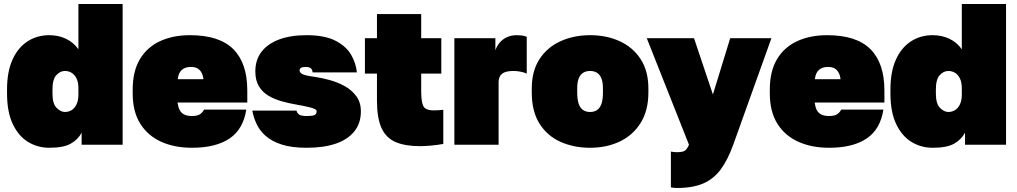

<svg xmlns="http://www.w3.org/2000/svg" viewBox="-20 -720 5059 955"><path d="M225 15Q168 15 120.5 -13.5Q73 -42 44 -102Q15 -162 15 -256V-275Q15 -363 42 -423Q69 -483 116.5 -514Q164 -545 225 -545Q270 -545 307.5 -527.5Q345 -510 370 -475V-700H590V0H386V-60Q368 -26 332 -5.5Q296 15 225 15ZM303 -163Q320 -163 335 -171.5Q350 -180 360 -199.5Q370 -219 370 -250V-280Q370 -311 360.5 -330Q351 -349 336 -358Q321 -367 303 -367Q279 -367 260 -346Q241 -325 241 -275V-255Q241 -204 261.5 -183.5Q282 -163 303 -163Z M935 15Q848 15 781.5 -15Q715 -45 677.5 -105Q640 -165 640 -255V-275Q640 -365 675.5 -425Q711 -485 775.5 -515Q840 -545 925 -545Q1071 -545 1140.5 -475.5Q1210 -406 1210 -270V-210H863Q866 -188 873.5 -173Q881 -158 896 -150.5Q911 -143 935 -143Q963 -143 976 -152.5Q989 -162 995 -175H1205Q1190 -77 1121.5 -31Q1053 15 935 15ZM930 -387Q908 -387 894 -379Q880 -371 873 -357.5Q866 -344 864 -326H992Q990 -344 983 -357.5Q976 -371 963.5 -379Q951 -387 930 -387Z M1505 15Q1431 15 1381.5 -1Q1332 -17 1302 -43.5Q1272 -70 1256.5 -103Q1241 -136 1235 -170H1455Q1457 -159 1466.5 -151Q1476 -143 1505 -143Q1537 -143 1546 -148.5Q1555 -154 1555 -166Q1555 -172 1548 -176.5Q1541 -181 1519.5 -186.5Q1498 -192 1453 -200Q1418 -206 1382 -216Q1346 -226 1316 -243.5Q1286 -261 1268 -290.5Q1250 -320 1250 -365Q1250 -422 1280.5 -462Q1311 -502 1368 -523.5Q1425 -545 1505 -545Q1595 -545 1648.5 -517.5Q1702 -490 1726.5 -447.5Q1751 -405 1755 -360H1535Q1533 -376 1524.5 -381.5Q1516 -387 1500 -387Q1483 -387 1476.5 -382Q1470 -377 1470 -370Q1470 -359 1484 -351.5Q1498 -344 1544 -338Q1578 -333 1617.5 -322.5Q1657 -312 1693 -292.5Q1729 -273 1752 -242Q1775 -211 1775 -166Q1775 -107 1742.5 -66.5Q1710 -26 1650 -5.5Q1590 15 1505 15Z M2070 7Q1995 7 1947.5 -13.5Q1900 -34 1877.5 -83.5Q1855 -133 1855 -220V-354H1795V-530H1855V-650H2075V-530H2175V-354H2075V-266Q2075 -214 2085.5 -192.5Q2096 -171 2138 -171Q2161 -171 2185 -174V-4Q2157 1 2125.5 4Q2094 7 2070 7Z M2240 0V-530H2444V-470Q2451 -491 2465.5 -508Q2480 -525 2501.5 -535Q2523 -545 2550 -545Q2562 -545 2575.5 -543.5Q2589 -542 2600 -537V-354Q2587 -360 2569 -363.5Q2551 -367 2535 -367Q2507 -367 2490.5 -360.5Q2474 -354 2467 -341Q2460 -328 2460 -310V0Z M2915 15Q2834 15 2768 -14.5Q2702 -44 2663.5 -105Q2625 -166 2625 -260V-280Q2625 -367 2663.5 -426Q2702 -485 2768 -515Q2834 -545 2915 -545Q2997 -545 3062.5 -515Q3128 -485 3166.5 -426Q3205 -367 3205 -280V-260Q3205 -170 3166.5 -108.5Q3128 -47 3062.5 -16Q2997 15 2915 15ZM2915 -163Q2935 -163 2949.5 -172.5Q2964 -182 2971.5 -203.5Q2979 -225 2979 -260V-280Q2979 -311 2971.5 -330Q2964 -349 2949.5 -358Q2935 -367 2915 -367Q2895 -367 2880.5 -358Q2866 -349 2858.5 -330Q2851 -311 2851 -280V-260Q2851 -225 2858.5 -203.5Q2866 -182 2880.5 -172.5Q2895 -163 2915 -163Z M3347 215Q3332 215 3317 212V34Q3332 37 3347 37Q3365 37 3376 34Q3387 31 3394 22.5Q3401 14 3407 0L3197 -530H3432L3526 -250L3612 -530H3817L3627 0Q3600 75 3565 122.5Q3530 170 3478 192.5Q3426 215 3347 215Z M4104 15Q4017 15 3950.5 -15Q3884 -45 3846.5 -105Q3809 -165 3809 -255V-275Q3809 -365 3844.5 -425Q3880 -485 3944.5 -515Q4009 -545 4094 -545Q4240 -545 4309.5 -475.5Q4379 -406 4379 -270V-210H4032Q4035 -188 4042.5 -173Q4050 -158 4065 -150.5Q4080 -143 4104 -143Q4132 -143 4145 -152.5Q4158 -162 4164 -175H4374Q4359 -77 4290.5 -31Q4222 15 4104 15ZM4099 -387Q4077 -387 4063 -379Q4049 -371 4042 -357.5Q4035 -344 4033 -326H4161Q4159 -344 4152 -357.5Q4145 -371 4132.5 -379Q4120 -387 4099 -387Z M4619 15Q4562 15 4514.5 -13.5Q4467 -42 4438 -102Q4409 -162 4409 -256V-275Q4409 -363 4436 -423Q4463 -483 4510.5 -514Q4558 -545 4619 -545Q4664 -545 4701.5 -527.5Q4739 -510 4764 -475V-700H4984V0H4780V-60Q4762 -26 4726 -5.5Q4690 15 4619 15ZM4697 -163Q4714 -163 4729 -171.5Q4744 -180 4754 -199.5Q4764 -219 4764 -250V-280Q4764 -311 4754.5 -330Q4745 -349 4730 -358Q4715 -367 4697 -367Q4673 -367 4654 -346Q4635 -325 4635 -275V-255Q4635 -204 4655.5 -183.5Q4676 -163 4697 -163Z"/></svg>

Font: Golos Text Black
Style: Regular
Weight: 900
Designer: A.Korolkova, Vitaly Kuzmin
Foundry: ParaType Ltd
Version: Version 2.004